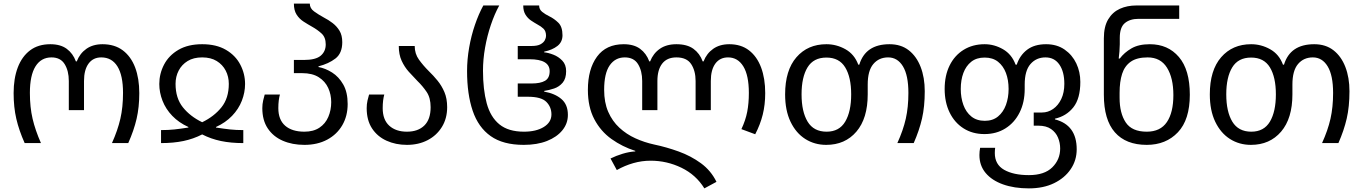

<svg xmlns="http://www.w3.org/2000/svg" viewBox="-20 -790 7525 1060"><path d="M116.2 0Q85 -69.8 70.1 -134Q55.2 -198.2 55.2 -275.9Q55.2 -356.9 78.1 -417.5Q101.1 -478 146 -512Q190.9 -545.9 257.8 -545.9Q314 -545.9 348.4 -520.5Q382.8 -495.1 398.9 -451.2H403.8Q420.9 -495.1 457 -520.5Q493.2 -545.9 545.9 -545.9Q612.8 -545.9 658 -512Q703.1 -478 726.1 -417.5Q749 -356.9 749 -275.9Q749 -198.2 734.1 -134Q719.2 -69.8 688 0H598.1Q629.9 -70.8 644.5 -134.5Q659.2 -198.2 659.2 -276.9Q659.2 -374 628.2 -423.6Q597.2 -473.1 539.1 -473.1Q494.1 -473.1 469 -439Q443.8 -404.8 443.8 -342.8V-182.1H359.9V-342.8Q359.9 -398.9 336.9 -436Q314 -473.1 264.2 -473.1Q207 -473.1 176 -423.6Q145 -374 145 -276.9Q145 -198.2 159.9 -134.5Q174.8 -70.8 206.1 0Z M869.1 0V-71.8Q909.2 -71.8 943.1 -75.4Q977.1 -79.1 1020 -85.9V-88.9Q967.3 -112.8 931.2 -150.4Q895 -188 877.2 -233.9Q859.4 -279.8 859.4 -326.2Q859.4 -382.8 885.7 -433.3Q912.1 -483.9 965.1 -514.9Q1018.1 -545.9 1096.2 -545.9Q1174.3 -545.9 1227.3 -514.9Q1280.3 -483.9 1306.6 -433.3Q1333 -382.8 1333 -326.2Q1333 -279.8 1315.2 -233.9Q1297.4 -188 1261.2 -150.4Q1225.1 -112.8 1172.4 -88.9V-85.9Q1216.3 -79.1 1249.8 -75.4Q1283.2 -71.8 1323.2 -71.8V0Q1254.4 0 1199.7 -11.5Q1145 -22.9 1096.2 -47.9Q1047.4 -22.9 992.7 -11.5Q938 0 869.1 0ZM1096.2 -115.2Q1162.1 -147 1202.6 -197.5Q1243.2 -248 1243.2 -327.1Q1243.2 -367.2 1226.1 -400.1Q1209 -433.1 1176.5 -453.1Q1144 -473.1 1096.2 -473.1Q1048.3 -473.1 1015.9 -453.1Q983.4 -433.1 966.3 -400.1Q949.2 -367.2 949.2 -327.1Q949.2 -248 989.7 -197.5Q1030.3 -147 1096.2 -115.2Z M1660.6 9.8Q1593.3 9.8 1540.8 -13.2Q1488.3 -36.1 1458.3 -81.1Q1428.2 -126 1428.2 -192.9Q1428.2 -214.8 1432.9 -235.4Q1437.5 -255.9 1441.4 -268.1H1525.4Q1521.5 -254.9 1519 -235.4Q1516.6 -215.8 1516.6 -192.9Q1516.6 -128.9 1554.4 -95.9Q1592.3 -63 1660.6 -63Q1710.4 -63 1743.4 -85Q1776.4 -106.9 1792.5 -144.5Q1808.6 -182.1 1808.6 -226.1Q1808.6 -268.1 1792 -304.4Q1775.4 -340.8 1740 -363.5Q1704.6 -386.2 1647.5 -386.2H1602.5V-459H1658.2Q1722.7 -459 1750.5 -482.4Q1778.3 -505.9 1778.3 -544.9Q1778.3 -584 1755.4 -605Q1732.4 -626 1703.6 -642.1Q1679.2 -655.8 1655.8 -670.9Q1632.3 -686 1617.4 -709.5Q1602.5 -732.9 1602.5 -770H1690.4Q1690.4 -744.1 1713.9 -727.1Q1737.3 -710 1768.6 -692.9Q1793.5 -680.2 1816.4 -662.6Q1839.4 -645 1854.5 -620.1Q1869.6 -595.2 1869.6 -557.1Q1869.6 -496.1 1832 -467Q1794.4 -438 1738.3 -423.8V-419.9Q1776.4 -413.1 1813.5 -389.6Q1850.6 -366.2 1875 -323.5Q1899.4 -280.8 1899.4 -215.8Q1899.4 -149.9 1869.9 -98.9Q1840.3 -47.9 1786.4 -19Q1732.4 9.8 1660.6 9.8Z M2226.6 9.8Q2164.6 9.8 2114 -13.2Q2063.5 -36.1 2033.9 -81.1Q2004.4 -126 2004.4 -192.9Q2004.4 -214.8 2009 -235.4Q2013.7 -255.9 2017.6 -268.1H2101.6Q2097.7 -254.9 2095.2 -235.4Q2092.8 -215.8 2092.8 -192.9Q2092.8 -128.9 2129.2 -95.9Q2165.5 -63 2226.6 -63Q2287.6 -63 2322.5 -96.9Q2357.4 -130.9 2357.4 -198.2Q2357.4 -250 2335.4 -282.5Q2313.5 -314.9 2284.7 -342.8Q2260.7 -367.2 2237.1 -393.6Q2213.4 -419.9 2197.5 -454.3Q2181.6 -488.8 2181.6 -536.1H2269.5Q2269.5 -493.2 2293 -460.7Q2316.4 -428.2 2347.7 -397Q2372.6 -373 2395.5 -345Q2418.5 -316.9 2433.6 -281.5Q2448.7 -246.1 2448.7 -198.2Q2448.7 -136.2 2419.7 -89.1Q2390.6 -42 2340.6 -16.1Q2290.5 9.8 2226.6 9.8Z M2871.6 9.8Q2757.3 9.8 2689 -38.6Q2620.6 -86.9 2589.6 -178.5Q2558.6 -270 2558.6 -397.9Q2558.6 -461.9 2570.1 -527.3Q2581.5 -592.8 2602.1 -652.8Q2622.6 -712.9 2648.4 -759.8H2736.3Q2710.4 -712.9 2689.9 -652.3Q2669.4 -591.8 2658 -526.9Q2646.5 -461.9 2646.5 -399.9Q2646.5 -295.9 2667 -220Q2687.5 -144 2737.1 -103.5Q2786.6 -63 2872.6 -63Q2940.4 -63 2982.4 -89.1Q3024.4 -115.2 3024.4 -158.2Q3024.4 -199.2 2996.3 -227.5Q2968.3 -255.9 2893.6 -255.9H2838.4V-329.1H2914.6Q2963.4 -329.1 2989 -344Q3014.6 -358.9 3014.6 -397Q3014.6 -462.9 2903.3 -462.9H2838.4V-536.1H2914.6Q2947.3 -536.1 2964.4 -545.7Q2981.4 -555.2 2988 -568.1Q2994.6 -581.1 2994.6 -591.8Q2994.6 -618.2 2980.5 -631.6Q2966.3 -645 2947.3 -654.8Q2929.2 -665 2911.4 -677Q2893.6 -689 2881.1 -709Q2868.7 -729 2868.7 -759.8H2956.5Q2956.5 -737.8 2973.4 -724.4Q2990.2 -710.9 3012.2 -700.2Q3039.6 -687 3062.5 -664.6Q3085.4 -642.1 3085.4 -595.2Q3085.4 -558.1 3057.4 -536.1Q3029.3 -514.2 2984.4 -504.9V-501Q3007.3 -499 3035.4 -488Q3063.5 -477.1 3084.5 -455.1Q3105.5 -433.1 3105.5 -397Q3105.5 -356 3086.4 -333.5Q3067.4 -311 3039.3 -301.5Q3011.2 -292 2984.4 -288.1V-284.2Q3043.5 -273.9 3079.3 -243.4Q3115.2 -212.9 3115.2 -155.8Q3115.2 -107.9 3084.7 -70.6Q3054.2 -33.2 2999.8 -11.7Q2945.3 9.8 2871.6 9.8Z M3868.7 250Q3822.3 174.8 3741.9 136Q3661.6 97.2 3572.3 97.2Q3523.4 97.2 3476.3 110.6Q3429.2 124 3385.3 148.9L3350.6 85Q3381.3 69.8 3417.5 58.8Q3453.6 47.9 3487.3 45.9V43Q3415.5 20 3356 -22.5Q3296.4 -64.9 3261 -132.1Q3225.6 -199.2 3225.6 -293.9Q3225.6 -408.2 3275.9 -477.1Q3326.2 -545.9 3423.3 -545.9Q3479.5 -545.9 3513.9 -520.5Q3548.3 -495.1 3564.5 -451.2H3569.3Q3586.4 -495.1 3622.8 -520.5Q3659.2 -545.9 3714.4 -545.9Q3773.4 -545.9 3808.3 -520.5Q3843.3 -495.1 3859.4 -451.2H3864.3Q3881.3 -495.1 3917.5 -520.5Q3953.6 -545.9 4006.3 -545.9Q4071.3 -545.9 4115.2 -512Q4159.2 -478 4181.9 -417.5Q4204.6 -356.9 4204.6 -275.9Q4204.6 -211.9 4190.9 -157Q4177.2 -102.1 4149.4 -48.8L4073.2 -77.1Q4096.2 -126 4105.2 -172.6Q4114.3 -219.2 4114.3 -276.9Q4114.3 -374 4083.7 -423.6Q4053.2 -473.1 3999.5 -473.1Q3954.6 -473.1 3929.4 -439Q3904.3 -404.8 3904.3 -342.8V-182.1H3820.3V-342.8Q3820.3 -398.9 3795.9 -436Q3771.5 -473.1 3714.4 -473.1Q3662.6 -473.1 3636 -439Q3609.4 -404.8 3609.4 -342.8V-182.1H3525.4V-342.8Q3525.4 -398.9 3502.4 -436Q3479.5 -473.1 3429.2 -473.1Q3376.5 -473.1 3345.9 -429Q3315.4 -384.8 3315.4 -293.9Q3315.4 -224.1 3337.9 -172.6Q3360.4 -121.1 3399.4 -85Q3438.5 -48.8 3488 -26.4Q3537.6 -3.9 3591.3 7.8Q3659.2 22 3726.8 46.4Q3794.4 70.8 3849.9 111.3Q3905.3 151.9 3935.5 213.9Z M4541.5 9.8Q4477.1 9.8 4425.8 -22.7Q4374.5 -55.2 4344.5 -117.7Q4314.5 -180.2 4314.5 -269Q4314.5 -401.9 4377 -473.9Q4439.5 -545.9 4542.5 -545.9Q4598.1 -545.9 4647.7 -518.1Q4697.3 -490.2 4718.3 -433.1H4724.1Q4758.3 -545.9 4891.1 -545.9Q4954.1 -545.9 4997.1 -512.5Q5040 -479 5062.7 -420.4Q5085.4 -361.8 5085.4 -286.1Q5085.4 -201.2 5070.3 -135.5Q5055.2 -69.8 5024.4 0H4934.1Q4966.3 -70.8 4980.7 -134.5Q4995.1 -198.2 4995.1 -276.9Q4995.1 -374 4965.1 -423.6Q4935.1 -473.1 4883.3 -473.1Q4832.5 -473.1 4801.5 -436.5Q4770.5 -399.9 4770.5 -323.2V-269Q4770.5 -136.2 4708 -63.2Q4645.5 9.8 4541.5 9.8ZM4543.5 -63Q4613.3 -63 4646.2 -118.4Q4679.2 -173.8 4679.2 -269Q4679.2 -363.8 4646.2 -418Q4613.3 -472.2 4542.5 -472.2Q4471.2 -472.2 4438.2 -418Q4405.3 -363.8 4405.3 -269Q4405.3 -173.8 4438.7 -118.4Q4472.2 -63 4543.5 -63Z M5660.2 250Q5579.1 250 5517.6 228Q5456.1 206.1 5421.6 165Q5387.2 124 5387.2 65.9Q5387.2 56.2 5388.2 46.1Q5389.2 36.1 5391.1 25.9H5474.1Q5473.1 33.2 5472.7 40.5Q5472.2 47.9 5472.2 55.2Q5472.2 118.2 5523.7 147.5Q5575.2 176.8 5660.2 176.8Q5746.1 176.8 5789.6 133.8Q5833 90.8 5833 29.8Q5833 -2 5821 -30.5Q5809.1 -59.1 5782.7 -77.6Q5756.3 -96.2 5711.9 -96.2H5687V-168.9H5732.9Q5766.1 -168.9 5794.2 -188.5Q5822.3 -208 5839.1 -243.4Q5856 -278.8 5856 -327.1Q5856 -394 5828.6 -433.6Q5801.3 -473.1 5752 -473.1Q5701.2 -473.1 5669.2 -436.5Q5637.2 -399.9 5637.2 -323.2V-298.8Q5637.2 -225.1 5609.1 -168.9Q5581.1 -112.8 5531 -81.3Q5481 -49.8 5415 -49.8Q5349.1 -49.8 5299.6 -81.3Q5250 -112.8 5222.7 -168.9Q5195.3 -225.1 5195.3 -298.8Q5195.3 -373 5222.7 -428.5Q5250 -483.9 5300 -514.9Q5350.1 -545.9 5416 -545.9Q5469.2 -545.9 5517.6 -518.1Q5565.9 -490.2 5586.9 -433.1H5593.3Q5610.4 -484.9 5650.6 -515.4Q5690.9 -545.9 5755.4 -545.9Q5814.9 -545.9 5857.4 -516.4Q5899.9 -486.8 5922.1 -439.9Q5944.3 -393.1 5944.3 -337.9Q5944.3 -246.1 5905.8 -197.5Q5867.2 -148.9 5804.2 -134.8V-130.9Q5924.3 -100.1 5924.3 34.2Q5924.3 95.2 5891.1 144Q5857.9 192.9 5799.1 221.4Q5740.2 250 5660.2 250ZM5417 -123Q5460.9 -123 5490 -147Q5519 -170.9 5533.7 -210.9Q5548.3 -251 5548.3 -298.8Q5548.3 -348.1 5533.7 -387Q5519 -425.8 5490 -449Q5460.9 -472.2 5416 -472.2Q5371.1 -472.2 5342 -449Q5313 -425.8 5298.6 -387Q5284.2 -348.1 5284.2 -298.8Q5284.2 -251 5298.6 -210.9Q5313 -170.9 5342.5 -147Q5372.1 -123 5417 -123Z M6311 9.8Q6195.8 9.8 6135 -59.6Q6074.2 -128.9 6074.2 -267.1V-578.1Q6074.2 -643.1 6098.1 -683.1Q6122.1 -723.1 6162.6 -741.5Q6203.1 -759.8 6253.9 -759.8H6490.2V-686H6266.1Q6218.3 -686 6190.2 -662.6Q6162.1 -639.2 6162.1 -581.1V-545.9Q6162.1 -530.8 6160.2 -505.4Q6158.2 -480 6156.2 -466.8H6162.1Q6187 -500 6226.6 -522.9Q6266.1 -545.9 6328.1 -545.9Q6428.2 -545.9 6488.5 -475.3Q6548.8 -404.8 6548.8 -267.1Q6548.8 -128.9 6482.9 -59.6Q6417 9.8 6311 9.8ZM6311 -63Q6386.2 -63 6422.1 -116Q6458 -168.9 6458 -265.1Q6458 -359.9 6422.6 -416.5Q6387.2 -473.1 6315.9 -473.1Q6256.8 -473.1 6222.9 -449.5Q6189 -425.8 6175 -382.3Q6161.1 -338.9 6161.1 -277.8V-250Q6161.1 -165 6195.1 -114Q6229 -63 6311 -63Z M6886.2 9.8Q6821.8 9.8 6770.5 -22.7Q6719.2 -55.2 6689.2 -117.7Q6659.2 -180.2 6659.2 -269Q6659.2 -401.9 6721.7 -473.9Q6784.2 -545.9 6887.2 -545.9Q6942.9 -545.9 6992.4 -518.1Q7042 -490.2 7063 -433.1H7068.8Q7103 -545.9 7235.8 -545.9Q7298.8 -545.9 7341.8 -512.5Q7384.8 -479 7407.5 -420.4Q7430.2 -361.8 7430.2 -286.1Q7430.2 -201.2 7415 -135.5Q7399.9 -69.8 7369.1 0H7278.8Q7311 -70.8 7325.4 -134.5Q7339.8 -198.2 7339.8 -276.9Q7339.8 -374 7309.8 -423.6Q7279.8 -473.1 7228 -473.1Q7177.2 -473.1 7146.2 -436.5Q7115.2 -399.9 7115.2 -323.2V-269Q7115.2 -136.2 7052.7 -63.2Q6990.2 9.8 6886.2 9.8ZM6888.2 -63Q6958 -63 6991 -118.4Q7023.9 -173.8 7023.9 -269Q7023.9 -363.8 6991 -418Q6958 -472.2 6887.2 -472.2Q6815.9 -472.2 6783 -418Q6750 -363.8 6750 -269Q6750 -173.8 6783.4 -118.4Q6816.9 -63 6888.2 -63Z"/></svg>

Font: Kurinto Seri
Style: Regular
Weight: 400
Designer: Kurinto was developed by Clint Goss from a range of fonts that are compatible with the SIL Open Font License Version 1.1
Foundry: Clinton F. Goss
Version: Version 2.196; July 25, 2020